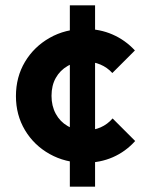

<svg xmlns="http://www.w3.org/2000/svg" viewBox="-20 -713 562 723"><path d="M299 -100Q226 -100 167 -133Q108 -166 74 -223Q40 -280 40 -351Q40 -423 74 -480Q108 -537 167 -570.5Q226 -604 300 -604Q356 -604 404 -583Q452 -562 488 -523L403 -438Q384 -459 358 -470Q332 -481 300 -481Q263 -481 234.5 -464.5Q206 -448 190 -419.5Q174 -391 174 -352Q174 -314 190 -284.5Q206 -255 234.5 -238.5Q263 -222 300 -222Q333 -222 359 -233.5Q385 -245 404 -267L489 -182Q453 -142 405 -121Q357 -100 299 -100ZM243 -10V-693H338V-10Z"/></svg>

Font: Outfit SemiBold
Style: Regular
Weight: 600
Designer: Rodrigo Fuenzalida
Foundry: fragTYPE
Version: Version 1.100;gftools[0.9.27]